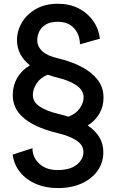

<svg xmlns="http://www.w3.org/2000/svg" viewBox="-20 -753 604 999"><path d="M517.6 38.6Q517.6 92.3 488.3 134.5Q459 176.8 405.5 201.2Q352.1 225.6 279.8 225.6Q217.3 225.6 166.7 203.9Q116.2 182.1 84.5 142.8Q52.7 103.5 45.9 51.3L148.9 18.1Q148.9 65.9 184.6 98.9Q220.2 131.8 279.8 131.8Q344.7 131.8 379.4 103.8Q414.1 75.7 414.1 38.6Q414.1 1 376.7 -22.7Q339.4 -46.4 280.8 -60.1Q212.9 -76.2 159.9 -102.3Q106.9 -128.4 76.7 -167Q46.4 -205.6 46.4 -259.3Q46.4 -307.6 69.6 -347.7Q92.8 -387.7 135.7 -413.1Q68.4 -466.3 68.4 -544.4Q68.4 -592.8 94 -636Q119.6 -679.2 167.2 -706.3Q214.8 -733.4 281.2 -733.4Q341.8 -733.4 388.9 -709.5Q436 -685.5 464.8 -644.3Q493.7 -603 500 -551.8L396 -522.5Q396 -552.2 383.5 -579.1Q371.1 -606 345.7 -622.8Q320.3 -639.6 281.2 -639.6Q241.2 -639.6 217.8 -625.2Q194.3 -610.8 184.1 -588.9Q173.8 -566.9 173.8 -544.4Q173.8 -511.7 199.2 -487.3Q224.6 -462.9 281.2 -449.7Q349.6 -433.6 403.1 -406Q456.5 -378.4 487.5 -338.4Q518.6 -298.3 518.6 -244.6Q518.6 -198.7 497.1 -161.6Q475.6 -124.5 436.5 -100.1Q474.6 -74.7 496.1 -40.5Q517.6 -6.3 517.6 38.6ZM280.8 -161.1Q310.5 -154.3 336.4 -146Q374.5 -160.2 394.8 -189Q415 -217.8 415 -246.1Q415 -283.7 377.4 -309.1Q339.8 -334.5 281.2 -348.6Q252.9 -355.5 228 -364.3Q189.9 -349.1 170.4 -318.6Q150.9 -288.1 150.9 -259.3Q150.9 -222.2 186.8 -198.5Q222.7 -174.8 280.8 -161.1Z"/></svg>

Font: Giphurs Medium
Style: Regular
Weight: 500
Version: Version 0.920; ttfautohint (v1.8.4.7-5d5b)